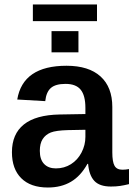

<svg xmlns="http://www.w3.org/2000/svg" viewBox="-20 -834 601 864"><path d="M195.3 9.8Q117.7 9.8 75.7 -32Q33.7 -73.7 33.7 -148.9Q33.7 -231 87.4 -273.9Q141.1 -316.9 248.5 -318.8L364.3 -320.8V-348.6Q364.3 -404.3 343 -430.4Q321.8 -456.5 274.9 -456.5Q230 -456.5 209 -438.2Q188 -419.9 183.6 -378.9L57.6 -386.2Q83 -538.1 279.3 -538.1Q379.4 -538.1 432.4 -490Q485.4 -441.9 485.4 -352.5V-148.4Q485.4 -106 495.4 -88.1Q505.4 -70.3 530.8 -70.3Q545.4 -70.3 560.5 -73.2V-5.4Q538.1 0 520.3 2.7Q502.4 5.4 479 5.4Q428.2 5.4 404.5 -20Q380.9 -45.4 376.5 -96.7H373.5Q343.3 -42 299.3 -16.1Q255.4 9.8 195.3 9.8ZM364.3 -250 285.2 -248.5Q232.4 -247.1 208.5 -237.8Q184.6 -228 171.9 -208Q159.2 -188 159.2 -155.3Q159.2 -116.2 178.5 -96.2Q197.8 -76.2 231.4 -76.2Q269 -76.2 299.3 -95.2Q329.6 -114.3 346.9 -147.7Q364.3 -181.2 364.3 -217.8ZM333 -693.8V-598.6H211.9V-693.8ZM127.9 -814H416.5V-738.8H127.9Z"/></svg>

Font: Arimo SemiBold
Style: Regular
Weight: 600
Designer: Steve Matteson
Foundry: Monotype Imaging Inc.
Version: Version 1.33